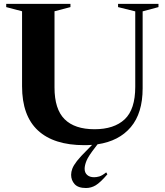

<svg xmlns="http://www.w3.org/2000/svg" viewBox="-20 -735 848 988"><path d="M471 22Q435 68 425.2 92Q415.5 116 415.5 133.5Q415.5 153.5 428.5 165.2Q441.5 177 464.5 177Q476.5 177 490.8 173Q505 169 526.5 152L532.5 162Q496 204.5 472.5 218.5Q449 232.5 422.5 232.5Q382 232.5 364 212.5Q346 192.5 346 164.5Q346 149.5 352.2 132.8Q358.5 116 376.2 93.2Q394 70.5 428 37L454 10.5Q434.5 12 414 12Q257 12 175.2 -63.8Q93.5 -139.5 93.5 -291V-677L12 -698.5V-715H342.5V-698.5L260.5 -677V-284.5Q260.5 -173.5 312.2 -121.8Q364 -70 466.5 -70Q567 -70 621.5 -121Q676 -172 676 -288.5V-676.5L587.5 -698.5V-715H795.5V-698.5L714 -676.5V-280.5Q714 -153 653.2 -81Q592.5 -9 482 7.5Z"/></svg>

Font: Newsreader 72pt SemiBold
Style: Regular
Weight: 600
Designer: Hugues Gentile
Foundry: Production Type
Version: Version 1.003; ttfautohint (v1.8.3)